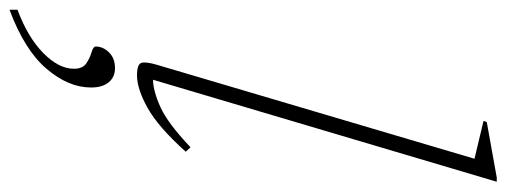

<svg xmlns="http://www.w3.org/2000/svg" viewBox="-417 -415 1014 384"><g transform="rotate(90 90.0 -223.0)"><path d="M215.5 -665 140 -683 142 -689.5 253 -709.5H261.5L57.5 -22Q80.5 -22.5 112.5 -37Q144.5 -51.5 192.5 -97L201.5 -87.5Q151.5 -32 113.5 -11Q75.5 10 49 10Q26.5 10 23.8 1.2Q21 -7.5 27.5 -29.5ZM-9 92.5Q-9 78 2.8 66Q14.5 54 34.5 54Q52 54 62.5 66.5Q73 79 73 102Q73 147 35.5 191Q-2 235 -82.5 265V249Q-27.5 228.5 4 197.5Q35.5 166.5 35.5 136Q35.5 118.5 24.5 111.2Q13.5 104 2.2 100.8Q-9 97.5 -9 92.5Z"/></g></svg>

Font: Newsreader Text ExtraLight
Style: Italic
Weight: 275
Italic angle: -17°
Designer: Hugues Gentile
Foundry: Production Type
Version: Version 1.001